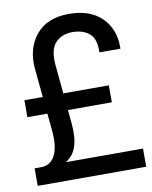

<svg xmlns="http://www.w3.org/2000/svg" viewBox="-82 -782 666 844"><g transform="rotate(-10 251.0 -360.5)"><path d="M502 0H17.6V-78.1H44.9Q89.8 -78.1 109.4 -118.2Q128.9 -158.2 122.1 -228L95.2 -507.3Q86.4 -599.6 136 -660.2Q185.5 -720.7 283.7 -720.7Q376.5 -720.7 428.5 -670.4Q480.5 -620.1 480.5 -538.6V-530.8H386.7V-538.6Q386.7 -594.7 358.2 -616.9Q329.6 -639.2 284.7 -639.2Q237.3 -639.2 208.7 -608.9Q180.2 -578.6 187 -507.3L211.9 -248Q218.3 -181.6 204.8 -141.4Q191.4 -101.1 157.2 -81.1H502ZM402.3 -305.2H25.4V-380.9H402.3Z"/></g></svg>

Font: RobotoFlex
Style: Regular
Weight: 400
Designer: Berlow after Robertson
Foundry: Google
Version: Version 2.136